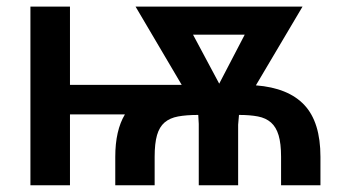

<svg xmlns="http://www.w3.org/2000/svg" viewBox="-20 -548 1032 568"><path d="M928 0H811.5V-84Q811.5 -123.5 804.2 -147.8Q797 -172 781.8 -185.5Q766.5 -199 743 -203.5Q719.5 -208 687 -208L684.5 -179V0H568V-181.5L566.5 -208Q531.5 -208 507 -203.5Q482.5 -199 467 -185.8Q451.5 -172.5 444.5 -148.2Q437.5 -124 437.5 -84V0H321V-84Q321 -162 349.5 -209.5H187V0H70V-528.5H187V-297H517.5L381 -528.5H875L737 -295.5Q833 -288 880.5 -237.2Q928 -186.5 928 -84ZM628.5 -300.5 704 -445.5H551Z"/></svg>

Font: Roberto Sans Medium
Style: Regular
Weight: 500
Designer: Google (font) & Cristiano Sobral (main changes)
Version: Version 1.000;October 12, 2021;FontCreator 14.0.0.2814 64-bi